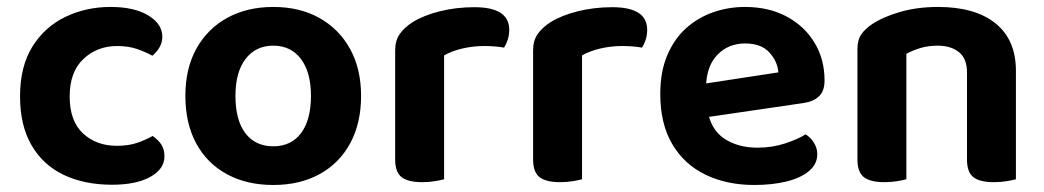

<svg xmlns="http://www.w3.org/2000/svg" viewBox="-20 -512 2975 547"><path d="M313.4 -380.9Q257.3 -380.9 217.9 -344.2Q178.5 -307.4 178.5 -237.3Q178.5 -167.4 216.4 -132Q254.3 -96.6 312.8 -96.6Q346.8 -96.6 371.9 -105.4Q396.9 -114.3 414.9 -124.7Q431.2 -113.4 439.9 -99.8Q448.5 -86.1 448.5 -66.5Q448.5 -30.6 408.3 -8.1Q368.2 14.3 298.9 14.3Q220.7 14.3 161.5 -13.8Q102.4 -42 69.8 -98.3Q37.1 -154.6 37.1 -237.3Q37.1 -322.9 72.4 -379.4Q107.7 -435.8 166.5 -464Q225.3 -492.2 294.9 -492.2Q362.9 -492.2 402.7 -467.9Q442.5 -443.6 442.5 -407.3Q442.5 -390.7 434.2 -376.8Q425.9 -362.8 414.2 -353.2Q395.5 -363.6 370.7 -372.3Q345.8 -380.9 313.4 -380.9Z M1008.7 -238.9Q1008.7 -161 977.8 -104Q947 -47.1 890.8 -16.1Q834.6 15 758.6 15Q682.9 15 626.5 -15.7Q570.1 -46.3 539.1 -103.3Q508.1 -160.3 508.1 -238.9Q508.1 -316.9 539.6 -373.5Q571.1 -430.2 627.5 -461.2Q684 -492.2 758.8 -492.2Q833.7 -492.2 889.8 -460.9Q945.9 -429.6 977.3 -372.7Q1008.7 -315.9 1008.7 -238.9ZM758.4 -381.9Q708.7 -381.9 679.8 -344.3Q650.8 -306.7 650.8 -238.9Q650.8 -169.4 679.2 -132.3Q707.7 -95.2 758.6 -95.2Q809.4 -95.2 837.7 -132.8Q865.9 -170.4 865.9 -238.9Q865.9 -306.1 837.4 -344Q808.8 -381.9 758.4 -381.9Z M1245.2 -354.2V-225.3H1105.8V-369.3Q1105.8 -396.3 1118.9 -415.1Q1132.1 -433.9 1155.4 -448.8Q1187.3 -468.5 1233.6 -480Q1279.9 -491.5 1331.6 -491.5Q1430.8 -491.5 1430.8 -427.1Q1430.8 -411.8 1426.5 -398.7Q1422.1 -385.6 1415.8 -376.3Q1405.8 -378.3 1391.1 -379.6Q1376.5 -380.9 1359.8 -380.9Q1327.7 -380.9 1297.3 -373.8Q1266.9 -366.6 1245.2 -354.2ZM1105.8 -264 1245.2 -259.9V-1.3Q1236.3 1.3 1219.3 4.1Q1202.4 7 1182.5 7Q1143 7 1124.4 -7.1Q1105.8 -21.2 1105.8 -58.1Z M1638.2 -354.2V-225.3H1498.8V-369.3Q1498.8 -396.3 1511.9 -415.1Q1525.1 -433.9 1548.4 -448.8Q1580.3 -468.5 1626.6 -480Q1672.9 -491.5 1724.6 -491.5Q1823.8 -491.5 1823.8 -427.1Q1823.8 -411.8 1819.5 -398.7Q1815.1 -385.6 1808.8 -376.3Q1798.8 -378.3 1784.1 -379.6Q1769.5 -380.9 1752.8 -380.9Q1720.7 -380.9 1690.3 -373.8Q1659.9 -366.6 1638.2 -354.2ZM1498.8 -264 1638.2 -259.9V-1.3Q1629.3 1.3 1612.3 4.1Q1595.4 7 1575.5 7Q1536 7 1517.4 -7.1Q1498.8 -21.2 1498.8 -58.1Z M1947.8 -171.4 1942.5 -266.8 2197.6 -305.8Q2194.9 -337.7 2171.5 -363Q2148.1 -388.2 2102.6 -388.2Q2055.1 -388.2 2023.8 -355.9Q1992.6 -323.6 1991.3 -263.7L1995.2 -200.8Q2004.2 -143.3 2043.1 -117.3Q2082 -91.3 2137.9 -91.3Q2179.9 -91.3 2216.5 -103.3Q2253.2 -115.3 2275.2 -129.3Q2289.5 -120.4 2298.9 -105.2Q2308.4 -90.1 2308.4 -72.9Q2308.4 -44.6 2284.9 -24.8Q2261.4 -5 2221 5Q2180.5 15 2128.6 15Q2051 15 1990.5 -14Q1930 -43 1895.6 -100.8Q1861.1 -158.6 1861.1 -244.6Q1861.1 -307.5 1880.9 -354.3Q1900.7 -401.1 1934.5 -431.5Q1968.3 -461.8 2011.6 -477Q2054.9 -492.2 2102.3 -492.2Q2169.9 -492.2 2220.6 -465.2Q2271.4 -438.2 2300.2 -391Q2329.1 -343.9 2329.1 -282.5Q2329.1 -252.6 2313.1 -237.5Q2297.2 -222.4 2268.6 -218.4Z M2874.3 -310.3V-214.9H2734.9V-305.6Q2734.9 -345.1 2712 -363.5Q2689.1 -381.9 2651.2 -381.9Q2624.4 -381.9 2602.3 -375.2Q2580.3 -368.5 2562.2 -358.8V-214.9H2422.8V-372.7Q2422.8 -397.6 2433.3 -413.4Q2443.8 -429.2 2464.1 -442.9Q2495.4 -463.8 2544.3 -478Q2593.3 -492.2 2652.6 -492.2Q2758.1 -492.2 2816.2 -445.4Q2874.3 -398.6 2874.3 -310.3ZM2422.8 -262H2562.2V-1.3Q2553.3 1.3 2536.3 4.1Q2519.4 7 2499.5 7Q2460 7 2441.4 -7.1Q2422.8 -21.2 2422.8 -58.1ZM2734.9 -262H2874.3V-1.3Q2865.3 1.3 2848.2 4.1Q2831.1 7 2811.6 7Q2771.7 7 2753.3 -7.1Q2734.9 -21.2 2734.9 -58.1Z"/></svg>

Font: Baloo Tammudu 2
Style: Regular
Weight: 400
Designer: Maithili Shingre, Omkar Shende and Ek Type
Foundry: Ek Type
Version: Version 1.700